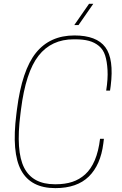

<svg xmlns="http://www.w3.org/2000/svg" viewBox="-20 -970 633 996"><path d="M64.9 -377.9 67.9 -401.9Q93.8 -606 166.5 -696Q239.3 -786.1 366.2 -786.1Q481 -786.1 526.4 -725.1Q571.8 -664.1 554.2 -523.9L550.8 -500H530.8Q540.5 -561 537.8 -606.4Q535.2 -651.9 525.4 -682.4Q515.6 -712.9 493.4 -731.4Q471.2 -750 441.4 -758.1Q411.6 -766.1 369.1 -766.1H362.8Q246.6 -766.1 179.9 -680.9Q113.3 -595.7 88.9 -401.9L85.9 -377.9Q61.5 -186 105.2 -100.1Q148.9 -14.2 264.2 -14.2H270Q317.4 -14.2 354.7 -26.4Q392.1 -38.6 422.1 -65.7Q452.1 -92.8 471.7 -138.9Q491.2 -185.1 499 -250H519L516.1 -226.1Q502 -114.3 440.7 -54.2Q379.4 5.9 267.1 5.9Q140.1 5.9 89.8 -86.2Q39.6 -178.2 64.9 -377.9ZM441.9 -950.2H463.9L387.2 -839.8H365.2Z"/></svg>

Font: Cooper Hewitt
Style: Thin Italic
Weight: 702
Designer: Village Type and Design LLC
Foundry: Cooper Hewitt Smithsonian Design Museum
Version: 1.000